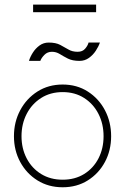

<svg xmlns="http://www.w3.org/2000/svg" viewBox="-20 -780 529 812"><path d="M245 12Q185 12 138.5 -17Q92 -46 65.5 -95Q39 -144 39 -204Q39 -264 65.5 -313.8Q92 -363.5 138.5 -393Q185 -422.5 245 -422.5Q305 -422.5 351.2 -393Q397.5 -363.5 423.8 -313.8Q450 -264 450 -204Q450 -144 423.8 -95Q397.5 -46 351.2 -17Q305 12 245 12ZM245 -20Q297 -20 336 -44.2Q375 -68.5 396.5 -110.2Q418 -152 418 -204Q418 -256 396.5 -298.2Q375 -340.5 336 -365.5Q297 -390.5 245 -390.5Q193 -390.5 153.8 -365.5Q114.5 -340.5 92.8 -298.2Q71 -256 71 -204Q71 -152 92.8 -110.2Q114.5 -68.5 153.8 -44.2Q193 -20 245 -20ZM199.5 -561Q180.5 -561 167.8 -548Q155 -535 150.5 -522.5H102.5Q107.5 -539.5 118.8 -557.2Q130 -575 147 -587.5Q164 -600 186 -600Q216 -600 234.5 -590.2Q253 -580.5 269.2 -570.8Q285.5 -561 308.5 -561Q329 -561 340.2 -574.2Q351.5 -587.5 354.5 -600H402.5Q397 -583.5 385.2 -565.5Q373.5 -547.5 356 -535Q338.5 -522.5 316.5 -522.5Q286.5 -522.5 267.2 -532.2Q248 -542 232.8 -551.5Q217.5 -561 199.5 -561ZM120 -728.5V-760.5H386.5V-728.5Z"/></svg>

Font: League Spartan Extralight
Style: Regular
Weight: 200
Foundry: The League of Moveable Type
Version: Version 2.300; ttfautohint (v1.8.3)